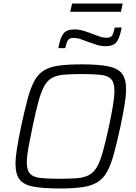

<svg xmlns="http://www.w3.org/2000/svg" viewBox="-20 -1061 770 1089"><path d="M318 8Q224 8 169 -2.5Q114 -13 91 -43Q68 -73 68 -131Q68 -168 76.5 -221Q85 -274 100 -345Q120 -438 137 -501Q154 -564 175.5 -603Q197 -642 230 -662Q263 -682 314.5 -689Q366 -696 444 -696Q538 -696 593 -685Q648 -674 671.5 -644Q695 -614 695 -556Q695 -517 686.5 -465.5Q678 -414 663 -343Q643 -251 626 -188.5Q609 -126 587.5 -87Q566 -48 532.5 -27.5Q499 -7 447.5 0.5Q396 8 318 8ZM318 -47Q378 -47 418 -50.5Q458 -54 484.5 -68Q511 -82 529.5 -113.5Q548 -145 563.5 -201Q579 -257 598 -344Q613 -415 621 -464Q629 -513 629 -547Q629 -592 610.5 -612Q592 -632 551.5 -636.5Q511 -641 444 -641Q384 -641 343.5 -637.5Q303 -634 276.5 -620Q250 -606 232 -574.5Q214 -543 198.5 -487Q183 -431 165 -344Q150 -272 141 -222.5Q132 -173 132 -140Q132 -95 150.5 -75.5Q169 -56 210 -51.5Q251 -47 318 -47ZM311 -788Q321 -845 339 -869.5Q357 -894 402 -894Q430 -894 455.5 -886Q481 -878 506 -868Q526 -861 545 -854Q564 -847 586 -847Q608 -847 616 -860Q624 -873 631 -905H670Q660 -849 642 -824Q624 -799 579 -799Q551 -799 526 -807.5Q501 -816 475 -825Q455 -833 436 -839.5Q417 -846 395 -846Q374 -846 365.5 -833Q357 -820 350 -788ZM378 -994 389 -1041H676L666 -994Z"/></svg>

Font: Saira Light
Style: Italic
Weight: 300
Italic angle: -12°
Designer: Hector Gatti with collaboration of the Omnibus-Type team
Foundry: Omnibus-Type
Version: Version 1.100; ttfautohint (v1.8.3)